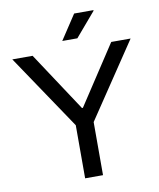

<svg xmlns="http://www.w3.org/2000/svg" viewBox="-94 -941 842 1015"><g transform="rotate(-10 327.5 -434.0)"><path d="M280 0V-285L10 -686H119L328 -369H333L541 -686H645L376 -285V0ZM287 -736 374 -868H477L478 -865L368 -736Z"/></g></svg>

Font: Archivo SemiBold
Style: Regular
Weight: 400
Version: Version 2.001